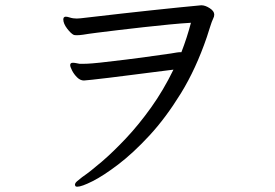

<svg xmlns="http://www.w3.org/2000/svg" viewBox="-20 -695 1040 725"><path d="M665 -498Q686 -552 701 -609Q666 -607 619.5 -602.5Q573 -598 523.5 -592.5Q474 -587 428 -581.5Q382 -576 346.5 -571.5Q311 -567 294 -564Q287 -563 281 -562.5Q275 -562 271 -562Q263 -562 259 -563Q248 -568 233.5 -587Q219 -606 219 -622Q219 -625 221 -629Q224 -632 228 -632Q234 -632 241.5 -629.5Q249 -627 256 -626Q259 -626 262.5 -625.5Q266 -625 270 -625Q274 -625 278 -625.5Q282 -626 285 -626Q304 -628 346 -633Q388 -638 441.5 -644Q495 -650 551 -656Q607 -662 656.5 -667Q706 -672 739 -675H741Q755 -675 772 -664Q789 -653 789 -640Q789 -632 785 -625Q780 -615 773 -592.5Q766 -570 761 -555Q720 -435 663 -342.5Q606 -250 544.5 -183.5Q483 -117 426.5 -74Q370 -31 329 -10.5Q288 10 272 10Q265 10 264 6Q264 5 263.5 4.5Q263 4 263 3Q263 -4 271.5 -11Q280 -18 290 -26Q322 -48 365 -85Q408 -122 456 -173Q504 -224 550.5 -289Q597 -354 635 -432Q605 -428 563 -423Q521 -418 476.5 -412Q432 -406 393 -401.5Q354 -397 328 -394Q302 -391 297 -391Q283 -391 271 -403Q259 -415 252 -429Q245 -443 245 -449Q245 -458 255 -458Q261 -458 268 -456.5Q275 -455 281 -454H292Q297 -454 310.5 -454.5Q324 -455 358 -458.5Q392 -462 456 -470Q520 -478 625 -493Q637 -495 646 -496.5Q655 -498 661 -498Z"/></svg>

Font: Klee One SemiBold
Style: Regular
Weight: 600
Designer: Fontworks Inc.
Foundry: Fontworks Inc.
Version: Version 1.00;January 12, 2022;FontCreator 13.0.0.2683 64-bit